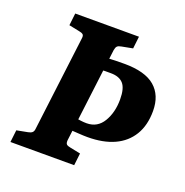

<svg xmlns="http://www.w3.org/2000/svg" viewBox="-108 -671 742 770"><g transform="rotate(20 263.5 -286.5)"><path d="M17 0 23 -52 70 -61Q81 -63 87 -68Q93 -73 94 -85L144 -488Q146 -501 140.5 -505.5Q135 -510 123 -512L79 -521L85 -573H357L351 -521L304 -512Q292 -510 287 -505Q282 -500 280 -488L230 -85Q229 -72 234 -67.5Q239 -63 251 -61L295 -52L289 0ZM300 -124Q284 -124 262.5 -125.5Q241 -127 222 -128L229 -180Q243 -178 254.5 -176.5Q266 -175 278 -175Q324 -175 348 -215Q372 -255 372 -311Q372 -358 354.5 -377.5Q337 -397 301 -397Q289 -397 277.5 -397Q266 -397 252 -396L258 -448Q281 -450 300.5 -450.5Q320 -451 339 -451Q428 -451 470 -415Q512 -379 512 -312Q512 -251 486.5 -209Q461 -167 414 -145.5Q367 -124 300 -124Z"/></g></svg>

Font: Rasa
Style: Italic
Weight: 400
Italic angle: -7.10001°
Designer: Anna Giedrys (Yrsa+Rasa design), David Brezina (Yrsa art-direction, Rasa art-direction, design)
Foundry: Rosetta Type Foundry
Version: Version 2.004